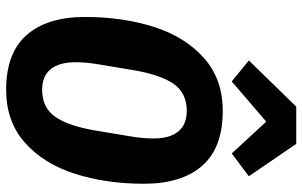

<svg xmlns="http://www.w3.org/2000/svg" viewBox="-204 -792 1007 640"><g transform="rotate(90 300.0 -471.5)"><path d="M36 -251Q36 -376 69 -480Q102 -584 172.5 -647Q243 -710 349 -710Q472 -710 532 -641.5Q592 -573 592 -447Q592 -322 559 -218Q526 -114 455.5 -51Q385 12 279 12Q156 12 96 -56.5Q36 -125 36 -251ZM415 -288 435 -408Q441 -444 441 -480Q441 -533 418 -561.5Q395 -590 349 -590Q289 -590 258.5 -545.5Q228 -501 213 -410L193 -290Q187 -254 187 -218Q187 -165 210 -136.5Q233 -108 279 -108Q339 -108 369.5 -152.5Q400 -197 415 -288ZM459 -955 567 -797 491 -740 385 -855 251 -740 181 -797 335 -955Z"/></g></svg>

Font: iA Writer Mono V
Style: Regular
Weight: 400
Italic angle: -9.5°
Designer: Mike Abbink, Paul van der Laan, Pieter van Rosmalen
Foundry: Bold Monday
Version: Version 2.000